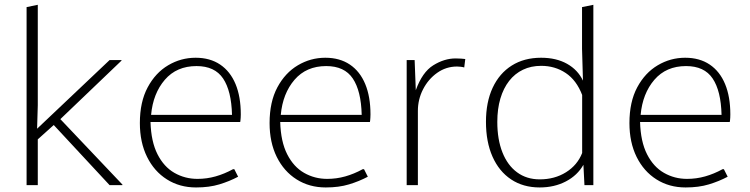

<svg xmlns="http://www.w3.org/2000/svg" viewBox="-20 -782 3166 811"><path d="M92.3 0V-752L139.6 -761.7V-337.4L136.7 -238.3L442.9 -528.3H493.2V-525.9L234.9 -278.8L497.1 -2.4V0H442.9L207 -253.9L139.6 -193.4V0Z M808.1 9.8Q738.8 9.8 685.1 -24.2Q631.3 -58.1 601.1 -119.4Q570.8 -180.7 570.8 -262.2Q570.8 -351.6 603.8 -413.1Q636.7 -474.6 690.4 -506.3Q744.1 -538.1 806.2 -538.1Q867.2 -538.1 909.9 -509.3Q952.6 -480.5 974.9 -427Q997.1 -373.5 997.1 -298.8Q997.1 -291 996.6 -284.4Q996.1 -277.8 995.6 -273.2Q995.1 -268.6 994.6 -266.6H615.7Q618.2 -183.6 645.3 -130.4Q672.4 -77.1 716.8 -51.8Q761.2 -26.4 814 -26.4Q853.5 -26.4 890.6 -36.9Q927.7 -47.4 964.4 -67.4H969.7L985.8 -35.6Q949.2 -16.1 906.5 -3.2Q863.8 9.8 808.1 9.8ZM618.2 -296.9H960Q957.5 -397.9 922.4 -450.4Q887.2 -502.9 810.1 -502.9Q726.1 -502.9 676.3 -445.1Q626.5 -387.2 618.2 -296.9Z M1356 9.8Q1286.6 9.8 1232.9 -24.2Q1179.2 -58.1 1148.9 -119.4Q1118.7 -180.7 1118.7 -262.2Q1118.7 -351.6 1151.6 -413.1Q1184.6 -474.6 1238.3 -506.3Q1292 -538.1 1354 -538.1Q1415 -538.1 1457.8 -509.3Q1500.5 -480.5 1522.7 -427Q1544.9 -373.5 1544.9 -298.8Q1544.9 -291 1544.4 -284.4Q1543.9 -277.8 1543.5 -273.2Q1543 -268.6 1542.5 -266.6H1163.6Q1166 -183.6 1193.1 -130.4Q1220.2 -77.1 1264.6 -51.8Q1309.1 -26.4 1361.8 -26.4Q1401.4 -26.4 1438.5 -36.9Q1475.6 -47.4 1512.2 -67.4H1517.6L1533.7 -35.6Q1497.1 -16.1 1454.3 -3.2Q1411.6 9.8 1356 9.8ZM1166 -296.9H1507.8Q1505.4 -397.9 1470.2 -450.4Q1435.1 -502.9 1357.9 -502.9Q1273.9 -502.9 1224.1 -445.1Q1174.3 -387.2 1166 -296.9Z M1697.8 0V-528.3H1731.4L1736.3 -400.9Q1763.7 -477.5 1810.3 -506.3Q1856.9 -535.2 1904.3 -535.2Q1917 -535.2 1927.5 -534.4Q1938 -533.7 1945.3 -532.7L1940.9 -497.1Q1934.6 -499 1925.8 -500Q1917 -501 1910.6 -501Q1864.3 -501 1826.7 -474.4Q1789.1 -447.8 1767.1 -405Q1745.1 -362.3 1745.1 -313.5V0Z M2259.8 9.8Q2189.9 9.8 2138.9 -24.2Q2087.9 -58.1 2060.3 -120.4Q2032.7 -182.6 2032.7 -267.6Q2032.7 -350.6 2061 -411.4Q2089.4 -472.2 2141.6 -505.1Q2193.8 -538.1 2265.6 -538.1Q2329.6 -538.1 2375.2 -512.5Q2420.9 -486.8 2442.4 -441.4L2438.5 -576.2V-752L2486.3 -761.7V0H2448.7L2444.3 -85.9Q2418.9 -41 2370.1 -15.6Q2321.3 9.8 2259.8 9.8ZM2259.8 -24.4Q2322.8 -24.4 2370.8 -54.4Q2418.9 -84.5 2439 -135.7V-380.9Q2415 -443.4 2369.6 -473.6Q2324.2 -503.9 2266.1 -503.9Q2223.1 -503.9 2189 -487.5Q2154.8 -471.2 2130.6 -440.2Q2106.4 -409.2 2093.5 -365.5Q2080.6 -321.8 2080.6 -267.1Q2080.6 -192.9 2102.3 -138.2Q2124 -83.5 2164.3 -54Q2204.6 -24.4 2259.8 -24.4Z M2876 9.8Q2806.6 9.8 2752.9 -24.2Q2699.2 -58.1 2668.9 -119.4Q2638.7 -180.7 2638.7 -262.2Q2638.7 -351.6 2671.6 -413.1Q2704.6 -474.6 2758.3 -506.3Q2812 -538.1 2874 -538.1Q2935.1 -538.1 2977.8 -509.3Q3020.5 -480.5 3042.7 -427Q3064.9 -373.5 3064.9 -298.8Q3064.9 -291 3064.5 -284.4Q3064 -277.8 3063.5 -273.2Q3063 -268.6 3062.5 -266.6H2683.6Q2686 -183.6 2713.1 -130.4Q2740.2 -77.1 2784.7 -51.8Q2829.1 -26.4 2881.8 -26.4Q2921.4 -26.4 2958.5 -36.9Q2995.6 -47.4 3032.2 -67.4H3037.6L3053.7 -35.6Q3017.1 -16.1 2974.4 -3.2Q2931.6 9.8 2876 9.8ZM2686 -296.9H3027.8Q3025.4 -397.9 2990.2 -450.4Q2955.1 -502.9 2877.9 -502.9Q2793.9 -502.9 2744.1 -445.1Q2694.3 -387.2 2686 -296.9Z"/></svg>

Font: Comme Thin
Style: Regular
Weight: 250
Version: Version 1.000;gftools[0.9.27]